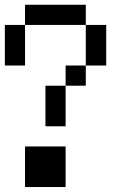

<svg xmlns="http://www.w3.org/2000/svg" viewBox="-20 -712 540 790"><path d="M167 -192.4V-359.4H250V-442.4H333V-609.4H417V-442.4H333V-359.4H250V-192.4ZM83 57.6V-109.4H250V57.6ZM0 -442.4V-609.4H83V-692.4H333V-609.4H83V-442.4Z"/></svg>

Font: KH Dot kagurazaka 12
Style: Regular
Weight: 400
Designer: Original version for X68000 by Keitarou Hiraki (http://hp.vector.co.jp/authors/VA000874/) / TrueType conversion by Homem
Version: Version 1.00.20150527